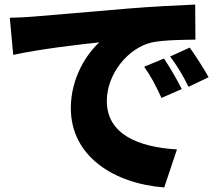

<svg xmlns="http://www.w3.org/2000/svg" viewBox="-20 -777 947 843"><path d="M700 -520 613 -484C645 -438 662 -405 689 -347L778 -386C760 -423 725 -483 700 -520ZM813 -568 727 -529C760 -484 779 -453 808 -396L896 -438C876 -474 839 -532 813 -568ZM23 -699 38 -536C157 -562 331 -582 416 -591C363 -543 291 -438 291 -302C291 -91 480 29 701 46L757 -121C586 -131 449 -188 449 -334C449 -451 541 -567 648 -591C703 -602 787 -602 838 -603L837 -757C765 -754 648 -748 549 -740C368 -724 218 -712 125 -704C106 -702 63 -700 23 -699Z"/></svg>

Font: GenEiGothic-pro-Heavy
Style: Bold
Weight: 900
Designer: Ryoko NISHIZUKA (kana & ideographs); Paul D. Hunt (Latin, Greek & Cyrillic); Wenlong ZHANG (bopomofo); Sandoll Communica
Foundry: Adobe Systems Incorporated; o_tamon
Version: Version 1.000.140830